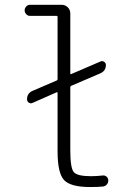

<svg xmlns="http://www.w3.org/2000/svg" viewBox="-20 -750 540 780"><path d="M101.6 -685.5Q92.8 -685.5 86.4 -692.4Q80.1 -699.2 80.1 -708Q80.1 -716.8 86.4 -723.6Q92.8 -730.5 101.6 -730.5H230.5Q245.1 -730.5 255.4 -720.2Q265.6 -710 265.6 -695.3V-452.1Q265.6 -447.3 269.5 -449.2L387.7 -500Q395.5 -503.9 402.8 -499Q410.2 -494.1 410.2 -486.3Q410.2 -461.9 387.7 -452.1L269.5 -401.4Q265.6 -400.4 265.6 -393.6V-139.6Q265.6 -67.4 279.8 -50.8Q293.9 -34.2 349.6 -34.2Q373 -34.2 397.5 -37.1Q406.2 -38.1 413.1 -32.2Q419.9 -26.4 419.9 -16.6Q419.9 -6.8 413.6 0Q407.2 6.8 397.5 7.8Q380.9 9.8 345.7 9.8Q266.6 9.8 240.2 -18.6Q213.9 -46.9 213.9 -134.8V-372.1Q213.9 -377 210 -375L112.3 -332Q104.5 -328.1 97.2 -333Q89.8 -337.9 89.8 -346.7Q89.8 -371.1 112.3 -380.9L210 -422.9Q213.9 -423.8 213.9 -429.7V-680.7Q213.9 -685.5 210 -685.5Z"/></svg>

Font: Rounded-L Mgen+ 1m light
Style: Regular
Weight: 200
Designer: [Source Han Sans]
Ryoko NISHIZUKA  (kana & ideographs); Paul D. Hunt (Latin, Greek & Cyrillic); Wenlong ZHANG  (bopomofo
Version: Version 1.059.20150602